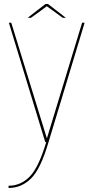

<svg xmlns="http://www.w3.org/2000/svg" viewBox="-20 -705 472 953"><path d="M204.5 0H221L400 -592H387.5L210 -9H215.5L36 -592H24ZM22.5 228Q86.5 228 134.2 180.8Q182 133.5 221 0L210 -1.5Q172 126.5 127.2 171.8Q82.5 217 22.5 217ZM117 -616.5H133.5L212.5 -674L291.5 -616.5H307L218.5 -685H205.5Z"/></svg>

Font: Anybody UltraCondensed Thin Thin
Style: Regular
Weight: 250
Version: Version 1.111